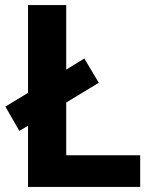

<svg xmlns="http://www.w3.org/2000/svg" viewBox="-20 -734 604 754"><path d="M90.1 0V-240.1L55.9 -220L1.2 -315.4L90.1 -369.3V-714H240.1V-460.7L311.2 -504.3L367.9 -408.9L240.1 -331.5V-124.3H530.5V0Z"/></svg>

Font: Noto Sans Hebrew
Style: Regular
Weight: 400
Designer: Monotype Design Team
Foundry: Monotype Imaging Inc.
Version: Version 2.003;January 10, 2023;FontCreator 14.0.0.2877 64-bi